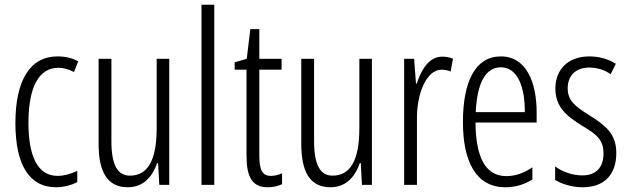

<svg xmlns="http://www.w3.org/2000/svg" viewBox="-20 -780 2653 810"><path d="M217 10C245 10 281 2 306 -12V-59C278 -46 250 -38 223 -38C138 -38 100 -122 100 -262C100 -416 146 -494 226 -494C248 -494 271 -488 292 -476L310 -521C285 -535 257 -542 222 -542C107 -542 45 -441 45 -261C45 -88 101 10 217 10Z M694 -532H641V-240C641 -103 603 -39 528 -39C476 -39 450 -84 450 -185V-532H396V-173C396 -56 432 10 519 10C587 10 624 -37 643 -92H647L652 0H694Z M884 0V-760H830V0Z M1123 -38C1084 -38 1074 -67 1074 -126V-486H1168V-532H1074V-657H1036L1021 -532L970 -517V-486H1020V-123C1020 -35 1043 10 1109 10C1134 10 1153 5 1170 -3V-49C1157 -43 1140 -38 1123 -38Z M1549 -532H1496V-240C1496 -103 1458 -39 1383 -39C1331 -39 1305 -84 1305 -185V-532H1251V-173C1251 -56 1287 10 1374 10C1442 10 1479 -37 1498 -92H1502L1507 0H1549Z M1846 -541C1789 -541 1757 -485 1738 -427H1735L1727 -532H1685V0H1739V-279C1738 -383 1778 -486 1843 -486C1857 -486 1871 -483 1881 -478L1891 -532C1876 -539 1860 -541 1846 -541Z M2093 -542C1986 -542 1933 -438 1933 -265C1933 -102 1986 10 2112 10C2155 10 2193 -2 2226 -23V-74C2189 -49 2153 -37 2116 -37C2029 -37 1987 -115 1986 -263H2244V-305C2244 -432 2201 -542 2093 -542ZM2093 -496C2165 -496 2195 -410 2194 -307H1987C1993 -435 2031 -496 2093 -496Z M2580 -134C2580 -218 2532 -252 2466 -294C2403 -333 2375 -357 2375 -408C2375 -463 2411 -495 2466 -495C2499 -495 2531 -485 2556 -467L2578 -511C2546 -531 2508 -542 2466 -542C2375 -542 2323 -485 2323 -407C2323 -327 2371 -290 2438 -248C2498 -213 2526 -189 2526 -133C2526 -74 2495 -40 2437 -40C2394 -40 2351 -56 2322 -78V-21C2348 -5 2389 10 2438 10C2530 10 2580 -44 2580 -134Z"/></svg>

Font: Noto Sans Gurmukhi UI ExtraCondensed Light
Style: Regular
Weight: 300
Width: 2
Designer: Jelle Bosma - Monotype Design Team
Foundry: Monotype Imaging Inc.
Version: Version 2.004